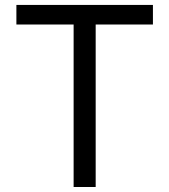

<svg xmlns="http://www.w3.org/2000/svg" viewBox="-20 -747 676 767"><path d="M590.9 -727.3V-649.1H362.2V0H274.1V-649.1H45.5V-727.3Z"/></svg>

Font: Inter UI
Style: Regular
Weight: 400
Designer: Rasmus Andersson
Foundry: rsms
Version: Version 2.2